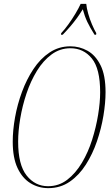

<svg xmlns="http://www.w3.org/2000/svg" viewBox="-20 -964 577 995"><path d="M230 11Q180 11 138 -14.5Q96 -40 71 -93Q46 -146 46 -230Q46 -289 58 -356Q70 -423 94 -488Q118 -553 153.5 -606.5Q189 -660 237 -692Q285 -724 345 -724Q392 -724 433.5 -701Q475 -678 501 -626Q527 -574 527 -486Q527 -431 516 -364.5Q505 -298 482.5 -232Q460 -166 425 -111Q390 -56 341.5 -22.5Q293 11 230 11ZM229 1Q285 1 328.5 -32.5Q372 -66 404.5 -120.5Q437 -175 457.5 -240Q478 -305 488.5 -369.5Q499 -434 499 -486Q499 -608 456 -661Q413 -714 345 -714Q291 -714 247.5 -682Q204 -650 171.5 -597Q139 -544 117.5 -480Q96 -416 85 -350.5Q74 -285 74 -230Q74 -110 118 -54.5Q162 1 229 1ZM297 -792Q315 -811 334.5 -838Q354 -865 371 -893.5Q388 -922 398 -944H427Q429 -922 437 -893.5Q445 -865 456.5 -838Q468 -811 479 -792L478 -784H470Q446 -822 432.5 -850.5Q419 -879 409 -916Q393 -890 378 -869.5Q363 -849 346 -829Q329 -809 305 -784H296Z"/></svg>

Font: Noto Serif Display ExtraCondensed Thin
Style: Italic
Weight: 100
Width: 2
Italic angle: -12°
Designer: Monotype Design Team
Foundry: Monotype Imaging Inc.
Version: Version 2.009